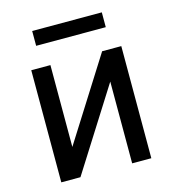

<svg xmlns="http://www.w3.org/2000/svg" viewBox="-105 -787 788 874"><g transform="rotate(-15 288.5 -350.0)"><path d="M410.2 -528.3H500.5V0H410.2V-385.3L166.5 0H76.2V-528.3H166.5V-142.6ZM454.6 -629.9H126.5V-699.7H454.6Z"/></g></svg>

Font: Mardoto
Style: Regular
Weight: 400
Designer: Christian Robertson, Vahan Hovhannisyan
Foundry: Google
Version: Version 1.000